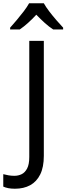

<svg xmlns="http://www.w3.org/2000/svg" viewBox="-93 -964 406 1174"><path d="M-2 190Q-25 190 -42.5 186.5Q-60 183 -73 177V101Q-58 105 -41 108Q-24 111 -5 111Q19 111 39.5 101Q60 91 73 66Q86 41 86 -4V-714H175V-11Q175 58 153 102.5Q131 147 91.5 168.5Q52 190 -2 190ZM175 -944Q187 -922 208 -894.5Q229 -867 252 -840.5Q275 -814 293 -795V-784H232Q207 -800 181 -823.5Q155 -847 129 -874Q104 -847 78.5 -824Q53 -801 28 -784H-31V-795Q-13 -815 9 -841Q31 -867 52 -894.5Q73 -922 85 -944Z"/></svg>

Font: Noto Sans Display
Style: Regular
Weight: 400
Designer: Monotype Design Team
Foundry: Monotype Imaging Inc.
Version: Version 2.003